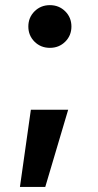

<svg xmlns="http://www.w3.org/2000/svg" viewBox="-20 -541 383 754"><path d="M58.3 193 101.2 -110H247.7L157.8 193ZM175.9 -353.1Q140.1 -353.1 115.7 -377.2Q91.3 -401.4 91.3 -436.9Q91.3 -472.4 115.7 -496.6Q140.1 -520.8 175.9 -520.8Q211.7 -520.8 236.1 -496.6Q260.5 -472.4 260.5 -436.9Q260.5 -401.4 236.1 -377.2Q211.7 -353.1 175.9 -353.1Z"/></svg>

Font: Adwaita Sans
Style: Regular
Weight: 400
Designer: Rasmus Andersson
Foundry: rsms
Version: Version 4.001;git-9221beed3